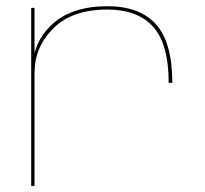

<svg xmlns="http://www.w3.org/2000/svg" viewBox="-20 -614 676 634"><path d="M537 -340.5H549Q549 -473.5 495.2 -533.5Q441.5 -593.5 334.5 -593.5Q217.5 -593.5 152.8 -534Q88 -474.5 88 -388L94 -373.5Q94 -458.5 156.2 -520.5Q218.5 -582.5 334 -582.5Q434.5 -582.5 485.8 -525.5Q537 -468.5 537 -340.5ZM83 0H94V-419.5V-588H83Z"/></svg>

Font: Anybody Expanded Thin
Style: Regular
Weight: 250
Width: 7
Version: Version 1.113;gftools[0.9.25]